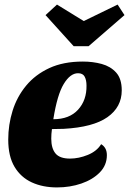

<svg xmlns="http://www.w3.org/2000/svg" viewBox="-20 -799 564 839"><path d="M229 20Q167 20 119 -2Q71 -24 43.5 -70Q16 -116 16 -189Q16 -254 35 -315Q54 -376 94 -424.5Q134 -473 195.5 -501.5Q257 -530 342 -530Q386 -530 424.5 -519.5Q463 -509 487.5 -482Q512 -455 512 -404Q512 -331 449.5 -287Q387 -243 258 -236Q246 -236 233 -235.5Q220 -235 207 -235Q204 -214 204 -193Q204 -151 222.5 -128.5Q241 -106 286 -106Q324 -106 363.5 -122Q403 -138 422 -169Q447 -154 447 -121Q447 -77 416 -45.5Q385 -14 335.5 3Q286 20 229 20ZM213 -278Q283 -278 321 -319.5Q359 -361 358 -425Q358 -449 350 -464Q342 -479 321 -479Q287 -479 258.5 -432Q230 -385 213 -278ZM302 -597 179 -733 229 -779 346 -707 494 -779 524 -733 367 -597Z"/></svg>

Font: Sansita Swashed ExtraBold
Style: Regular
Weight: 800
Designer: Pablo Cosgaya
Foundry: Omnibus-Type
Version: Version 1.003; ttfautohint (v1.8.3)